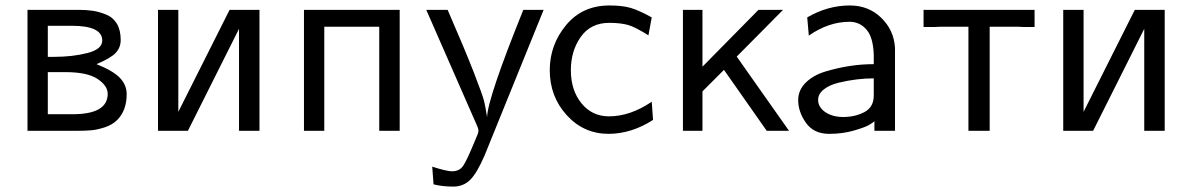

<svg xmlns="http://www.w3.org/2000/svg" viewBox="-20 -481 4385 706"><path d="M81.1 0V-444.8H268.1Q297.9 -444.8 321 -441.4Q344.2 -438 370.1 -427.5Q396 -417 409.9 -393.6Q423.8 -370.1 423.8 -334Q423.8 -306.2 405.5 -286.6Q387.2 -267.1 335 -245.1Q395 -221.2 420.4 -195.1Q445.8 -168.9 445.8 -134.8Q445.8 -74.7 411.1 -40Q393.1 -22 365.5 -12.9Q337.9 -3.9 316.4 -2Q294.9 0 262.2 0ZM155.8 -61H247.1Q376 -61 376 -136.2Q376 -166 338.4 -190.9Q300.8 -215.8 220.2 -215.8H155.8ZM155.8 -272H180.2Q246.1 -272 301 -285.9Q356 -299.8 356 -332Q356 -386.2 244.1 -386.2H155.8Z M561 0V-444.8H635.7V-69.8L824.2 -444.8H934.1V0H858.9V-375L670.9 0Z M1097.7 0V-444.8H1449.7V0H1374.5V-382.8H1172.4V0Z M1547.4 -444.8H1626Q1689.9 -297.9 1722.2 -214.8Q1754.4 -131.8 1759.8 -110.4Q1765.1 -88.9 1771 -49.8Q1772.9 -119.6 1904.3 -444.8H1979L1762.2 89.8Q1733.4 156.7 1708.3 180.9Q1683.1 205.1 1647 205.1Q1606 205.1 1574.2 196.8L1569.3 131.8Q1622.6 148.9 1642.1 148.9Q1668.9 148.9 1682.6 129.4Q1696.3 109.9 1724.1 42Q1731 24.9 1735.4 15.1Q1739.3 6.3 1739.3 -0.7Q1739.3 -7.8 1734.4 -18.1Z M2001.5 -223.1Q2001.5 -315.9 2061.3 -388.4Q2121.1 -460.9 2221.2 -460.9Q2268.1 -460.9 2299.1 -451.9Q2330.1 -442.9 2376.5 -417L2364.3 -351.1Q2315.4 -381.8 2289.6 -389.2Q2260.7 -397 2220.2 -397Q2152.3 -397 2115.7 -345.5Q2079.1 -293.9 2079.1 -223.1Q2079.1 -148.9 2118.2 -101.1Q2157.2 -53.2 2219.2 -53.2Q2297.4 -53.2 2376.5 -106.9L2381.3 -40Q2302.2 10.7 2218.3 11.2Q2126.5 11.2 2064 -57.4Q2001.5 -126 2001.5 -223.1Z M2491.2 0V-444.8H2563V-235.8L2769 -444.8H2859.4L2689 -272.9L2881.3 0H2799.3L2642.1 -224.1L2563 -145V0Z M2915 -112.8Q2915 -149.9 2943.1 -177.5Q2971.2 -205.1 3016.6 -218.5Q3062 -231.9 3105.5 -238.5Q3148.9 -245.1 3192.9 -245.1V-278.8Q3190.9 -342.8 3167 -371.1Q3142.1 -400.9 3104 -400.9Q3026.9 -400.9 2954.1 -350.1L2948.2 -417Q3023.4 -460.9 3105 -460.9Q3173.8 -460.9 3220.5 -415.5Q3267.1 -370.1 3271 -305.2V0H3195.3V-35.2Q3191.4 -31.2 3176.8 -22.2Q3162.1 -13.2 3120.1 -1Q3078.1 11.2 3029.3 11.2Q2972.2 11.2 2943.6 -29.3Q2915 -69.8 2915 -112.8ZM2988.3 -113.8Q2988.3 -86.9 3014.6 -68.8Q3041 -50.8 3081.1 -50.8Q3124 -50.8 3158.4 -68.8Q3192.9 -86.9 3192.9 -129.9V-192.9Q3162.1 -192.9 3130.1 -189Q3098.1 -185.1 3064.2 -177Q3030.3 -168.9 3009.3 -152.3Q2988.3 -135.7 2988.3 -113.8Z M3376 -381.8V-444.8H3784.2V-381.8H3742.2L3721.2 -382.8H3619.1V0H3541V-382.8H3439L3418 -381.8Z M3889.6 0V-444.8H3964.4V-69.8L4152.8 -444.8H4262.7V0H4187.5V-375L3999.5 0Z"/></svg>

Font: CMU Sans Serif
Style: Medium
Weight: 500
Version: Version 0.7.0